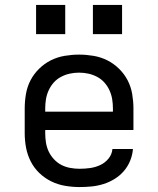

<svg xmlns="http://www.w3.org/2000/svg" viewBox="-20 -749 640 777"><path d="M302 8Q273 8 243.5 3Q214 -2 187.5 -15Q161 -28 139.5 -48.5Q118 -69 104.5 -95.5Q91 -122 85.5 -151Q80 -180 80 -210V-310Q80 -339 85 -368.5Q90 -398 103.5 -424Q117 -450 138.5 -471Q160 -492 186 -505Q212 -518 241.5 -523Q271 -528 300 -528Q329 -528 358.5 -523Q388 -518 414 -505Q440 -492 461.5 -471Q483 -450 496.5 -424Q510 -398 515 -368.5Q520 -339 520 -310V-223H163V-210Q163 -191 166 -172Q169 -153 177 -136Q185 -119 198.5 -104.5Q212 -90 228.5 -81.5Q245 -73 264 -69.5Q283 -66 302 -66Q324 -66 345 -69Q366 -72 385.5 -81Q405 -90 419 -107Q433 -124 435 -146H518Q516 -121 506.5 -98Q497 -75 481 -56.5Q465 -38 444 -25Q423 -12 399.5 -4.5Q376 3 351.5 5.5Q327 8 302 8ZM163 -297H437V-310Q437 -329 434 -347.5Q431 -366 423 -383.5Q415 -401 402.5 -415Q390 -429 373 -438Q356 -447 337.5 -451Q319 -455 300 -455Q281 -455 262.5 -451Q244 -447 227 -438Q210 -429 197.5 -415Q185 -401 177 -383.5Q169 -366 166 -347.5Q163 -329 163 -310ZM356 -611V-729H474V-611ZM126 -611V-729H244V-611Z"/></svg>

Font: Nova Nerd Font
Style: Regular
Weight: 400
Designer: Belleve Invis
Foundry: Belleve Invis
Version: Version 24.1.4; ttfautohint (v1.8.4);Nerd Fonts 3.1.1